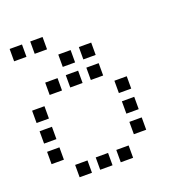

<svg xmlns="http://www.w3.org/2000/svg" viewBox="-120 -788 841 877"><g transform="rotate(-20 300.0 -350.0)"><path d="M21 -680Q20 -680 20 -680Q20 -680 20 -679V-621Q20 -620 20 -620Q20 -620 21 -620H79Q80 -620 80 -620Q80 -620 80 -621V-679Q80 -680 80 -680Q80 -680 79 -680ZM121 -680Q120 -680 120 -680Q120 -680 120 -679V-621Q120 -620 120 -620Q120 -620 121 -620H179Q180 -620 180 -620Q180 -620 180 -621V-679Q180 -680 180 -680Q180 -680 179 -680ZM221 -580Q220 -580 220 -580Q220 -580 220 -579V-521Q220 -520 220 -520Q220 -520 221 -520H279Q280 -520 280 -520Q280 -520 280 -521V-579Q280 -580 280 -580Q280 -580 279 -580ZM321 -580Q320 -580 320 -580Q320 -580 320 -579V-521Q320 -520 320 -520Q320 -520 321 -520H379Q380 -520 380 -520Q380 -520 380 -521V-579Q380 -580 380 -580Q380 -580 379 -580ZM121 -480Q120 -480 120 -480Q120 -480 120 -479V-421Q120 -420 120 -420Q120 -420 121 -420H179Q180 -420 180 -420Q180 -420 180 -421V-479Q180 -480 180 -480Q180 -480 179 -480ZM221 -480Q220 -480 220 -480Q220 -480 220 -479V-421Q220 -420 220 -420Q220 -420 221 -420H279Q280 -420 280 -420Q280 -420 280 -421V-479Q280 -480 280 -480Q280 -480 279 -480ZM321 -480Q320 -480 320 -480Q320 -480 320 -479V-421Q320 -420 320 -420Q320 -420 321 -420H379Q380 -420 380 -420Q380 -420 380 -421V-479Q380 -480 380 -480Q380 -480 379 -480ZM21 -380Q20 -380 20 -380Q20 -380 20 -379V-321Q20 -320 20 -320Q20 -320 21 -320H79Q80 -320 80 -320Q80 -320 80 -321V-379Q80 -380 80 -380Q80 -380 79 -380ZM421 -380Q420 -380 420 -380Q420 -380 420 -379V-321Q420 -320 420 -320Q420 -320 421 -320H479Q480 -320 480 -320Q480 -320 480 -321V-379Q480 -380 480 -380Q480 -380 479 -380ZM21 -280Q20 -280 20 -280Q20 -280 20 -279V-221Q20 -220 20 -220Q20 -220 21 -220H79Q80 -220 80 -220Q80 -220 80 -221V-279Q80 -280 80 -280Q80 -280 79 -280ZM421 -280Q420 -280 420 -280Q420 -280 420 -279V-221Q420 -220 420 -220Q420 -220 421 -220H479Q480 -220 480 -220Q480 -220 480 -221V-279Q480 -280 480 -280Q480 -280 479 -280ZM21 -180Q20 -180 20 -180Q20 -180 20 -179V-121Q20 -120 20 -120Q20 -120 21 -120H79Q80 -120 80 -120Q80 -120 80 -121V-179Q80 -180 80 -180Q80 -180 79 -180ZM421 -180Q420 -180 420 -180Q420 -180 420 -179V-121Q420 -120 420 -120Q420 -120 421 -120H479Q480 -120 480 -120Q480 -120 480 -121V-179Q480 -180 480 -180Q480 -180 479 -180ZM121 -80Q120 -80 120 -80Q120 -80 120 -79V-21Q120 -20 120 -20Q120 -20 121 -20H179Q180 -20 180 -20Q180 -20 180 -21V-79Q180 -80 180 -80Q180 -80 179 -80ZM221 -80Q220 -80 220 -80Q220 -80 220 -79V-21Q220 -20 220 -20Q220 -20 221 -20H279Q280 -20 280 -20Q280 -20 280 -21V-79Q280 -80 280 -80Q280 -80 279 -80ZM321 -80Q320 -80 320 -80Q320 -80 320 -79V-21Q320 -20 320 -20Q320 -20 321 -20H379Q380 -20 380 -20Q380 -20 380 -21V-79Q380 -80 380 -80Q380 -80 379 -80Z"/></g></svg>

Font: Doto Medium
Style: Regular
Weight: 500
Monospace: yes
Version: Version 1.000